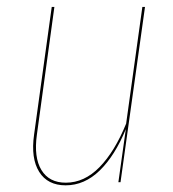

<svg xmlns="http://www.w3.org/2000/svg" viewBox="-20 -538 512 567"><path d="M173.8 9.3Q120.6 9.3 95.7 -30.5Q70.8 -70.3 80.6 -140.1L132.8 -517.6H140.6L88.9 -140.1Q79.6 -73.2 102.3 -35.9Q125 1.5 174.3 1.5Q229 1.5 273.9 -44.4Q318.8 -90.3 352.5 -172.9L400.4 -517.6H408.2L335.9 0H329.6L351.6 -156.7Q319.3 -78.1 274.4 -34.4Q229.5 9.3 173.8 9.3Z"/></svg>

Font: Fira Sans Compressed Eight
Style: Italic
Weight: 100
Width: 3
Italic angle: -8°
Designer: Carrois Corporate & Edenspiekermann AG
Foundry: Carrois Corporate GbR & Edenspiekermann AG
Version: Version 4.203;PS 004.203;hotconv 1.0.88;makeotf.lib2.5.64775